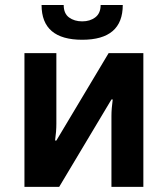

<svg xmlns="http://www.w3.org/2000/svg" viewBox="-20 -726 639 746"><path d="M537 0H413V-274.5Q413 -304 418 -339.5H413L210 0H75V-519.5H199V-245Q199 -215.5 194 -180H199L402 -519.5H537ZM299.5 -571.5Q141.5 -571.5 141.5 -706.5H227.5Q227.5 -673.5 248.2 -658.2Q269 -643 299.5 -643Q330 -643 350.5 -658.8Q371 -674.5 371 -706.5H457Q457 -571.5 299.5 -571.5Z"/></svg>

Font: Acari Sans
Style: Bold
Weight: 700
Designer: Alfredo Marco Pradil and Stefan Peev (font) & Cristiano Sobral (main changes)
Foundry: Alfredo Marco Pradil and Stefan Peev (font) & Cristiano Sobral (main changes)
Version: Version 1.063; ttfautohint (v1.8.3)